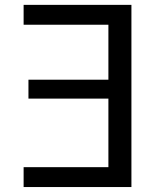

<svg xmlns="http://www.w3.org/2000/svg" viewBox="-20 -752 628 774"><path d="M417 -652.3H75.2V-732.4H509.8V2H75.2V-78.1H417V-354.5H94.7V-430.7H417Z"/></svg>

Font: Nasu
Style: Regular
Weight: 400
Designer: Ryoko NISHIZUKA (kana &amp; ideographs); Paul D. Hunt (Latin, Greek &amp; Cyrillic); Wenlong ZHANG (bopomofo); Sandoll C
Version: Version 2014.1215